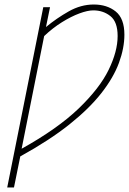

<svg xmlns="http://www.w3.org/2000/svg" viewBox="-20 -692 572 852"><path d="M12 140 172 -660H202L184 -572Q231 -611 285 -641.5Q339 -672 396 -672Q455 -672 493.5 -641Q532 -610 532 -538Q532 -479 508 -413.5Q484 -348 430 -279Q376 -210 287.5 -139.5Q199 -69 70 2L42 140ZM76 -32Q236 -121 329 -210.5Q422 -300 462 -382Q502 -464 502 -532Q502 -595 470 -620.5Q438 -646 394 -646Q369 -646 332.5 -632.5Q296 -619 255 -593.5Q214 -568 176 -532Z"/></svg>

Font: Source Sans 3 VF
Style: Italic
Weight: 200
Italic angle: -11°
Designer: Paul D. Hunt
Foundry: Adobe Systems Incorporated
Version: Version 3.042;hotconv 1.0.118;makeotfexe 2.5.65603